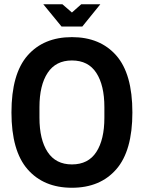

<svg xmlns="http://www.w3.org/2000/svg" viewBox="-20 -873 678 905"><path d="M319 12Q186 12 110 -75Q34 -162 34 -343Q34 -525 110 -611.5Q186 -698 319 -698Q452 -698 528 -611.5Q604 -525 604 -343Q604 -162 528 -75Q452 12 319 12ZM319 -98Q396 -98 434 -156.5Q472 -215 472 -318V-368Q472 -471 434 -529.5Q396 -588 319 -588Q243 -588 204.5 -529.5Q166 -471 166 -368V-318Q166 -215 204.5 -156.5Q243 -98 319 -98ZM270 -748 184 -853H274L319 -814L363 -853H453L368 -748Z"/></svg>

Font: Archivo Narrow
Style: Bold
Weight: 700
Designer: Hector Gatti
Foundry: Omnibus-Type
Version: Version 3.002